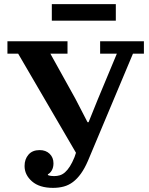

<svg xmlns="http://www.w3.org/2000/svg" viewBox="-20 -898 721 930"><path d="M237 12Q171 12 135 -19.5Q99 -51 99 -94Q99 -127 118 -149Q137 -171 172 -171Q202 -171 220.5 -153Q239 -135 239 -107Q239 -87 231 -73Q223 -59 212 -54V-50Q219 -47 227 -46Q235 -45 242 -45Q257 -45 270 -49Q283 -53 295 -63.5Q307 -74 318.5 -92Q330 -110 341 -137L348 -158L68 -638H16V-698H307V-638H224L345 -420L404 -306H409L453 -415L546 -638H465V-698H677V-638H624L406 -119Q390 -82 372 -57Q354 -32 333.5 -16.5Q313 -1 289 5.5Q265 12 237 12ZM231 -878H541V-798H231Z"/></svg>

Font: IBM Plex Serif SemiBold
Style: Regular
Weight: 600
Designer: Mike Abbink, Paul van der Laan, Pieter van Rosmalen
Foundry: Bold Monday
Version: Version 2.5